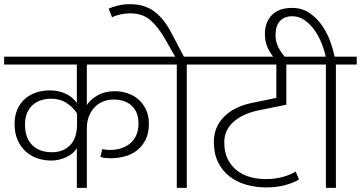

<svg xmlns="http://www.w3.org/2000/svg" viewBox="-30 -902 1733 922"><path d="M340 -357Q321 -387 289.5 -407.5Q258 -428 216 -428Q190 -428 167 -420.5Q144 -413 127 -398Q110 -383 100 -359.5Q90 -336 90 -304Q90 -240 124.5 -205.5Q159 -171 219 -171Q273 -171 306.5 -204.5Q340 -238 340 -307ZM387 0H339V-191Q325 -165 289.5 -148Q254 -131 216 -131Q181 -131 149 -142Q117 -153 93 -175Q69 -197 54.5 -230Q40 -263 40 -307Q40 -346 53 -376Q66 -406 89 -426.5Q112 -447 143 -457.5Q174 -468 209 -468Q247 -468 281 -454Q315 -440 339 -408V-592H-10V-630H744V-592H387V-397Q401 -422 437 -443Q473 -464 521 -464Q553 -464 583 -454Q613 -444 635.5 -424Q658 -404 671.5 -375Q685 -346 685 -308Q685 -264 670 -233Q655 -202 630 -181.5Q605 -161 571 -151.5Q537 -142 500 -142Q489 -142 474.5 -143.5Q460 -145 452 -149L461 -186Q469 -184 479 -183Q489 -182 498 -182Q526 -182 550.5 -189.5Q575 -197 594 -212.5Q613 -228 624 -252Q635 -276 635 -309Q635 -364 603 -394Q571 -424 515 -424Q488 -424 465 -414.5Q442 -405 424.5 -387Q407 -369 397 -343.5Q387 -318 387 -286Z M492 -860Q509 -869 537.5 -875.5Q566 -882 594 -882Q664 -882 711 -847Q758 -812 793 -744L853 -630H967V-592H867V0H819V-592H719V-630H811L762 -716Q730 -772 692.5 -805Q655 -838 594 -838Q571 -838 547 -832.5Q523 -827 508 -819Z M1406 -40Q1377 -23 1337 -12.5Q1297 -2 1248 -2Q1200 -2 1154.5 -14.5Q1109 -27 1074 -53.5Q1039 -80 1018 -121.5Q997 -163 997 -220Q997 -293 1046.5 -342Q1096 -391 1181 -408L1297 -432V-592H947V-630H1455V-592H1345V-399L1216 -373Q1180 -366 1149.5 -353Q1119 -340 1096 -321Q1073 -302 1060 -276.5Q1047 -251 1047 -218Q1047 -171 1063.5 -138Q1080 -105 1107.5 -83.5Q1135 -62 1171 -52Q1207 -42 1247 -42Q1290 -42 1326.5 -52Q1363 -62 1390 -78Z M1293 -733Q1293 -702 1307 -674.5Q1321 -647 1345 -620L1320 -591Q1288 -616 1265 -654.5Q1242 -693 1242 -738Q1242 -795 1275.5 -829.5Q1309 -864 1372 -864Q1422 -864 1458 -838.5Q1494 -813 1518.5 -776.5Q1543 -740 1557 -700Q1571 -660 1577 -630H1683V-592H1583V0H1535V-592H1435V-630H1534Q1528 -660 1514.5 -694Q1501 -728 1480.5 -757Q1460 -786 1433 -805Q1406 -824 1373 -824Q1335 -824 1314 -800.5Q1293 -777 1293 -733Z"/></svg>

Font: Mukta ExtraLight
Style: Regular
Weight: 275
Designer: Girish Dalvi and Yashodeep Gholap
Foundry: Ek Type
Version: Version 2.538;PS 1.002;hotconv 16.6.51;makeotf.lib2.5.65220;